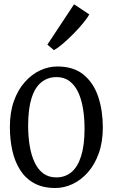

<svg xmlns="http://www.w3.org/2000/svg" viewBox="-20 -884 536 914"><path d="M27 -279.5Q27 -349 46 -402.5Q65 -456 97.8 -493Q130.5 -530 170.8 -548.8Q211 -567.5 253 -567.5Q331 -567.5 378.5 -528Q426 -488.5 447.8 -422.8Q469.5 -357 469.5 -277.5Q469.5 -208 450.2 -154.2Q431 -100.5 398.5 -63.8Q366 -27 325.8 -8Q285.5 11 243.5 11Q184.5 11 143.2 -11.5Q102 -34 76.2 -74.2Q50.5 -114.5 38.8 -167Q27 -219.5 27 -279.5ZM248 -39.5Q290 -39.5 320 -64.5Q350 -89.5 366.2 -141Q382.5 -192.5 382.5 -271Q382.5 -322 375.2 -366.5Q368 -411 352.2 -444.8Q336.5 -478.5 311 -497.8Q285.5 -517 249.5 -517Q207 -517 176.5 -492.2Q146 -467.5 130 -416.2Q114 -365 114 -285.5Q114 -234 121.5 -189.2Q129 -144.5 144.8 -111Q160.5 -77.5 186 -58.5Q211.5 -39.5 248 -39.5ZM236.5 -645.5 205.5 -671.5 332.5 -863.5 405 -815.5Q396.5 -799 376.2 -774.5Q356 -750 330.8 -724.2Q305.5 -698.5 280.5 -677Q255.5 -655.5 237.5 -645.5Z"/></svg>

Font: Merriweather 24pt SemiCondensed Light
Style: Regular
Weight: 300
Width: 4
Designer: Eben Sorkin
Foundry: Eben Sorkin
Version: Version 2.100